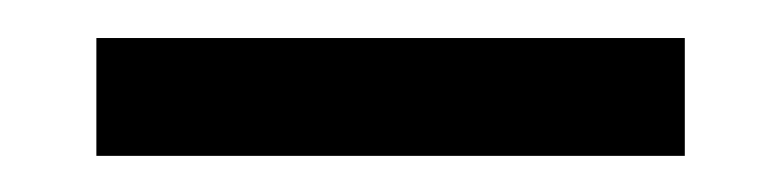

<svg xmlns="http://www.w3.org/2000/svg" viewBox="-20 -364 415 102"><path d="M343.8 -281.2H31.2V-343.8H343.8Z"/></svg>

Font: Juliett
Style: Regular
Weight: 400
Designer: GGBotNet
Foundry: GGBotNet
Version: 0.60